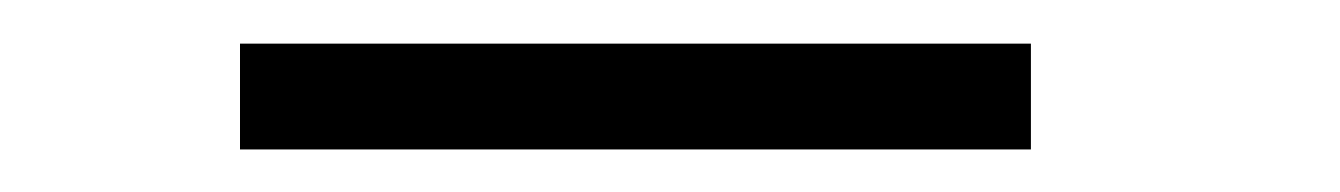

<svg xmlns="http://www.w3.org/2000/svg" viewBox="-20 -719 614 88"><path d="M90 -650.5V-699H452.5V-650.5Z"/></svg>

Font: Anybody ExtraExpanded Medium
Style: Regular
Weight: 500
Width: 8
Designer: Tyler Finck
Foundry: Etcetera Type Company
Version: Version 1.010; ttfautohint (v1.8.3) -l 8 -r 50 -G 200 -x 14 